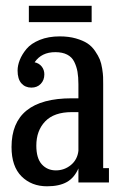

<svg xmlns="http://www.w3.org/2000/svg" viewBox="-20 -633 429 666"><path d="M80.1 -612.8H297.9V-556.2H80.1ZM337.9 -341.8V-49.8H357.9V0H252V-48.8Q237.8 -16.1 211.7 -1.5Q185.5 13.2 143.1 13.2Q89.4 13.2 54.7 -21.2Q20 -55.7 20 -123Q20 -292 229 -292H252V-340.8Q252 -365.7 248.8 -384Q245.6 -402.3 237.5 -418.7Q229.5 -435.1 212.9 -443.6Q196.3 -452.1 171.9 -452.1Q124 -452.1 100.1 -417Q115.7 -413.6 124.8 -402.1Q133.8 -390.6 133.8 -375Q133.8 -355 121.3 -342Q108.9 -329.1 88.9 -329.1Q67.4 -329.1 54.2 -344Q41 -358.9 41 -388.2Q41 -405.8 48.6 -425Q56.2 -444.3 72 -463.4Q87.9 -482.4 117.9 -494.6Q147.9 -506.8 187 -506.8Q218.3 -506.8 242.9 -499.8Q267.6 -492.7 283 -482.7Q298.3 -472.7 309.6 -456.3Q320.8 -439.9 326.2 -426.8Q331.5 -413.6 334.5 -394.5Q337.4 -375.5 337.6 -366Q337.9 -356.4 337.9 -341.8ZM173.8 -42Q203.1 -42 225.8 -60.5Q248.5 -79.1 252 -109.9V-244.1H229Q167.5 -244.1 136.7 -211.9Q106 -179.7 106 -127.9Q106 -84 125 -63Q144 -42 173.8 -42Z"/></svg>

Font: Margherita Semibold
Style: Regular
Weight: 600
Designer: James Puckett
Foundry: Dunwich Type Founders
Version: Version 1.008;hotconv 1.0.109;makeotfexe 2.5.65596